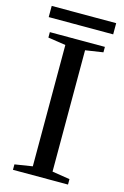

<svg xmlns="http://www.w3.org/2000/svg" viewBox="-119 -827 571 882"><g transform="rotate(15 166.5 -386.5)"><path d="M213.9 -39.1 297.9 -25.9V0H36.1V-25.9L120.1 -39.1V-616.2L36.1 -628.9V-654.8H297.9V-628.9L213.9 -616.2ZM13.2 -720.2V-773.4H319.8V-720.2Z"/></g></svg>

Font: Times New Roman
Style: Regular
Weight: 400
Designer: Steve Matteson
Foundry: Ascender Corporation
Version: Version 2.00.3